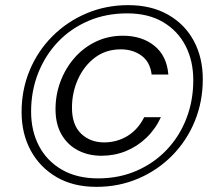

<svg xmlns="http://www.w3.org/2000/svg" viewBox="-20 -723 842 747"><path d="M355 4Q265 4 200 -34Q135 -72 99.5 -137.5Q64 -203 64 -287Q64 -374 95.5 -449.5Q127 -525 184 -582Q241 -639 316.5 -671Q392 -703 479 -703Q569 -703 634.5 -665.5Q700 -628 734.5 -563Q769 -498 769 -415Q769 -328 738 -252Q707 -176 650.5 -118.5Q594 -61 518.5 -28.5Q443 4 355 4ZM375 -117Q324 -117 283.5 -138Q243 -159 219.5 -199.5Q196 -240 196 -298Q196 -355 215.5 -406.5Q235 -458 270 -498Q305 -538 353 -561Q401 -584 458 -584Q532 -584 580.5 -545Q629 -506 635 -433H570Q564 -482 530.5 -506.5Q497 -531 450 -531Q392 -531 349.5 -499Q307 -467 283.5 -415Q260 -363 260 -304Q260 -237 295.5 -203Q331 -169 385 -169Q435 -169 476 -194Q517 -219 541 -267H606Q585 -221 549.5 -187Q514 -153 469.5 -135Q425 -117 375 -117ZM362 -29Q443 -29 511 -58.5Q579 -88 628.5 -140Q678 -192 705 -261.5Q732 -331 732 -411Q732 -486 702 -544.5Q672 -603 614.5 -637Q557 -671 475 -671Q392 -671 323.5 -641.5Q255 -612 205.5 -560Q156 -508 128.5 -438.5Q101 -369 101 -289Q101 -214 131.5 -155.5Q162 -97 220.5 -63Q279 -29 362 -29Z"/></svg>

Font: DM Sans 10pt Light
Style: Italic
Weight: 300
Italic angle: -10°
Version: Version 4.004;gftools[0.9.30]